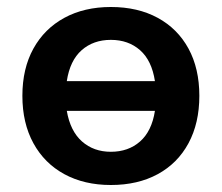

<svg xmlns="http://www.w3.org/2000/svg" viewBox="-20 -519 634 549"><path d="M297 10Q221 10 164 -21Q107 -52 75.5 -109.5Q44 -167 44 -245Q44 -323 75.5 -380Q107 -437 164 -468Q221 -499 297 -499Q374 -499 431 -468Q488 -437 519 -380Q550 -323 550 -245Q550 -167 519 -109.5Q488 -52 431 -21Q374 10 297 10ZM297 -85Q347 -85 380.5 -114.5Q414 -144 423 -202H171Q181 -144 214.5 -114.5Q248 -85 297 -85ZM171 -287H423Q414 -346 380.5 -375.5Q347 -405 297 -405Q247 -405 213.5 -375.5Q180 -346 171 -287Z"/></svg>

Font: Chiron GoRound TC SB
Style: Regular
Weight: 500
Designer: Ryoko NISHIZUKA 西塚涼子 (kana, bopomofo & ideographs); Paul D. Hunt (Latin, Greek & Cyrillic); Sandoll Communications 산돌커뮤니
Foundry: Adobe
Version: Version 1.000;hotconv 1.1.1;makeotfexe 2.6.0